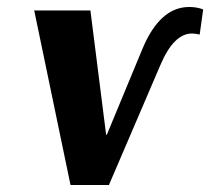

<svg xmlns="http://www.w3.org/2000/svg" viewBox="-20 -530 602 550"><path d="M522 -510Q544 -510 562 -503L552 -431Q540 -434 530 -434Q478 -434 440 -345L292 0H182L78 -500H239L284 -144H286L388 -390Q438 -510 522 -510Z"/></svg>

Font: Arsenal
Style: Bold Italic
Weight: 700
Italic angle: -9.10001°
Designer: Andrij Shevchenko
Foundry: Stairsfor
Version: Version 2.001;PS 002.001;hotconv 1.0.88;makeotf.lib2.5.64775